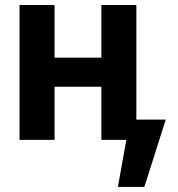

<svg xmlns="http://www.w3.org/2000/svg" viewBox="-20 -550 698 755"><path d="M425.1 -209H147.4V-323.2H425.1ZM194.5 0H56.9V-530.3H194.5ZM516.2 0H378.6V-530.3H516.2ZM547.6 185.1H443.6L491 -79.6H631.8Z"/></svg>

Font: Pretendard Std Variable
Style: Regular
Weight: 400
Designer: Base glyphs from Inter by Rasmus Andersson; Hangeul glyphs from Noto Sans CJK(Source Han Sans) by Jang Soo-young and Kan
Foundry: Kil Hyung-jin
Version: Version 1.309;Glyphs 3.2 (3225)